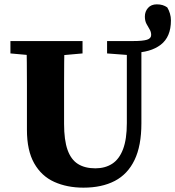

<svg xmlns="http://www.w3.org/2000/svg" viewBox="-20 -846 807 884"><path d="M364 18Q289 18 230 -8.5Q171 -35 137.5 -94Q104 -153 104 -248V-359Q104 -408 104 -457.5Q104 -507 103.5 -557.5Q103 -608 102 -657H277Q276 -609 275.5 -559Q275 -509 275 -459Q275 -409 275 -359V-276Q275 -201 291 -156Q307 -111 339 -91Q371 -71 419 -71Q464 -71 496.5 -92Q529 -113 546.5 -159Q564 -205 564 -279V-657H631V-278Q631 -175 599.5 -109.5Q568 -44 508.5 -13Q449 18 364 18ZM592 -603V-657Q637 -657 656.5 -663Q676 -669 676 -685Q676 -699 669 -710.5Q662 -722 654.5 -736Q647 -750 647 -770Q647 -793 661.5 -809.5Q676 -826 702 -826Q717 -826 728.5 -822.5Q740 -819 750 -812Q758 -799 762.5 -783.5Q767 -768 767 -752Q767 -676 720 -640Q673 -604 592 -603ZM28 -600V-657H360V-600L214 -587H173ZM473 -600V-657H606V-592H579Z"/></svg>

Font: Source Serif 4 18pt
Style: Bold
Weight: 700
Designer: Frank Grießhammer
Foundry: Adobe Systems Incorporated
Version: Version 4.004;hotconv 1.0.116;makeotfexe 2.5.65601